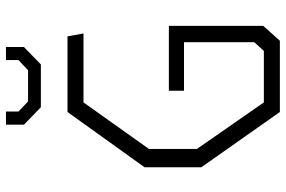

<svg xmlns="http://www.w3.org/2000/svg" viewBox="-181 -801 982 660"><g transform="rotate(-90 310.0 -471.0)"><path d="M65 -270V-465L255 -730H515L525 -675H288L128 -450V-285L288 -55H465L495 -88V-352L523.5 -329.5H328V-381.5H551V-57L500 0H255ZM211.5 -879.5V-941.5H256.5V-898.5L291.5 -865.5H398.5L433.5 -898.5V-941.5H478.5V-880L418.5 -821.5H271.5Z"/></g></svg>

Font: Monaspace Krypton Var
Style: Regular
Weight: 400
Designer: Riley Cran and the Lettermatic Team
Version: Version 1.101 (Monaspace Krypton Var)